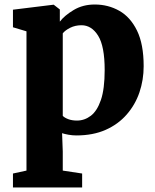

<svg xmlns="http://www.w3.org/2000/svg" viewBox="-20 -590 690 852"><path d="M617.5 -296Q617.5 -235.5 598.8 -180.2Q580 -125 542.2 -81.8Q504.5 -38.5 448.8 -13.8Q393 11 318.5 11Q301.5 11 283.5 7.8Q265.5 4.5 255.5 1L258.5 82V167L344.5 180V242H37.5V180L97.5 167V-451L37.5 -469V-547L216.5 -569H218.5L245.5 -548V-494Q266 -521 306.8 -545.5Q347.5 -570 400.5 -570Q460 -570 509.2 -542.2Q558.5 -514.5 588 -454.2Q617.5 -394 617.5 -296ZM341.5 -478Q314 -478 291.5 -466.8Q269 -455.5 258.5 -442V-76Q265.5 -68 282.2 -61.5Q299 -55 321.5 -55Q355 -55 383 -76.2Q411 -97.5 427.8 -146.5Q444.5 -195.5 444.5 -279Q444.5 -385 415.5 -431.5Q386.5 -478 341.5 -478Z"/></svg>

Font: Merriweather Black
Style: Regular
Weight: 900
Designer: Eben Sorkin
Foundry: Eben Sorkin
Version: Version 2.200;gftools[0.9.31]